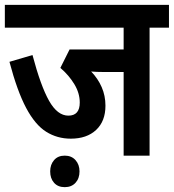

<svg xmlns="http://www.w3.org/2000/svg" viewBox="-20 -642 717 792"><path d="M597 -528V0H490V-345H407Q393 -345 380 -345.5Q367 -346 356 -347Q384 -318 399.5 -282.5Q415 -247 415 -206Q415 -142 376.5 -106Q338 -70 272 -70Q216 -70 170.5 -98.5Q125 -127 88 -196.5Q51 -266 19 -387L114 -415Q148 -287 182.5 -226Q217 -165 262 -165Q309 -165 309 -219Q309 -258 286.5 -295Q264 -332 229 -362L267 -438H490V-528H0V-622H677V-528ZM187 65Q187 37 203 18.5Q219 0 247 0Q275 0 291.5 18.5Q308 37 308 65Q308 94 291.5 112Q275 130 247 130Q219 130 203 112Q187 94 187 65Z"/></svg>

Font: Noto Sans Condensed SemiBold
Style: Regular
Weight: 600
Width: 3
Designer: Monotype Design Team
Foundry: Monotype Imaging Inc.
Version: Version 2.013; ttfautohint (v1.8.4.7-5d5b)